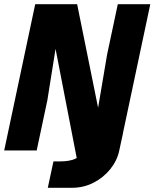

<svg xmlns="http://www.w3.org/2000/svg" viewBox="-28 -718 737 916"><path d="M340 46 237 -485 198 -240 147 0H-8L140 -698H340L440 -204L483 -458L534 -698H689L541 0ZM200 178 227 52H259Q303 52 330 40Q357 28 366 -12L382 -83H559L541 0Q531 48 498.5 88.5Q466 129 418.5 153.5Q371 178 314 178Z"/></svg>

Font: Azeret Mono Thin
Style: Bold Italic
Weight: 700
Italic angle: -12°
Version: Version 1.002